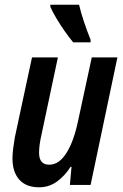

<svg xmlns="http://www.w3.org/2000/svg" viewBox="-20 -786 524 816"><path d="M146 10Q91 10 62 -22.5Q33 -55 33 -113Q33 -131 36 -155Q39 -179 43 -202L116 -542H226L156 -212Q146 -168 146 -137Q146 -86 189 -86Q231 -86 262.5 -136Q294 -186 312 -273L370 -542H479L365 0H277L284 -77H280Q255 -38 221.5 -14Q188 10 146 10ZM291 -606Q276 -624 256.5 -651.5Q237 -679 220 -707.5Q203 -736 194 -757V-766H316Q324 -732 336.5 -694.5Q349 -657 365 -617V-606Z"/></svg>

Font: Noto Sans Condensed SemiBold
Style: Italic
Weight: 600
Width: 3
Italic angle: -12°
Designer: Monotype Design Team
Foundry: Monotype Imaging Inc.
Version: Version 2.013; ttfautohint (v1.8.4.7-5d5b)